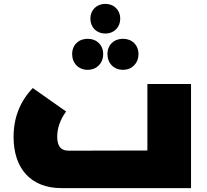

<svg xmlns="http://www.w3.org/2000/svg" viewBox="-20 -970 1065 990"><path d="M523 -797C568 -797 600 -829 600 -874C600 -918 568 -950 523 -950C478 -950 446 -918 446 -874C446 -829 478 -797 523 -797ZM432 -610C479 -610 512 -644 512 -691C512 -738 479 -770 432 -770C385 -770 352 -738 352 -691C352 -644 385 -610 432 -610ZM534 -691C534 -644 567 -610 614 -610C661 -610 694 -644 694 -691C694 -738 661 -770 614 -770C567 -770 534 -738 534 -691ZM740 -537V-194L334 -193C294 -193 275 -216 275 -265C275 -307 289 -352 321 -395L149 -516C85 -449 50 -366 50 -264C50 -100 140 0 297 0H965V-537Z"/></svg>

Font: Montserrat-Arabic Black
Style: Regular
Weight: 900
Designer: Mohamed Gaber
Foundry: Kief Type Foundry
Version: Version 5.008;PS 005.008;hotconv 1.0.88;makeotf.lib2.5.64775